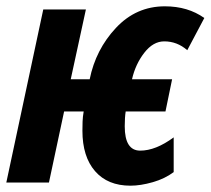

<svg xmlns="http://www.w3.org/2000/svg" viewBox="-30 -578 667 608"><path d="M520 -33V-143Q463 -101 414 -101Q365 -101 365 -178Q365 -206 368 -225H494L515 -327H388Q399 -375 427 -411Q455 -447 490 -447Q531 -447 563 -419L617 -521Q565 -558 492 -558Q401 -558 337 -489.5Q273 -421 254 -327H194L242 -548H107L-10 0H125L173 -225H235Q232 -208 231.5 -193Q231 -178 231 -164Q231 -82 271 -36Q311 10 383 10Q415 10 453.5 -1Q492 -12 520 -33Z"/></svg>

Font: Noto Sans UI Condensed ExtraBold
Style: Italic
Weight: 800
Width: 3
Designer: Monotype Design Team
Foundry: Monotype Imaging Inc.
Version: 1.001